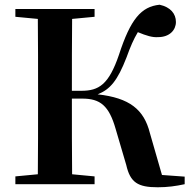

<svg xmlns="http://www.w3.org/2000/svg" viewBox="-20 -779 808 812"><path d="M514 -81C531 -7 563 13 647 13C689 13 724 8 761 0V-32L665 -39L614 -216C589 -316 528 -365 393 -380C446 -401 477 -438 515 -536C532 -583 545 -613 563 -643C599 -628 625 -620 649 -622C697 -622 724 -652 724 -686C724 -721 701 -749 655 -759C577 -751 532 -698 483 -547C440 -421 398 -395 324 -395H284C284 -500 284 -601 285 -699L380 -708V-741H45V-708L140 -699C141 -597 141 -496 141 -394V-346C141 -243 141 -141 140 -42L45 -33V0H380V-33L285 -42C284 -141 284 -242 284 -362H328C404 -362 441 -332 469 -234Z"/></svg>

Font: Noto Serif CJK HK
Style: Bold
Weight: 700
Designer: Ryoko NISHIZUKA 西塚涼子 (kana & ideographs); Frank Grießhammer (Latin, Greek & Cyrillic); Wenlong ZHANG 张文龙 (bopomofo); San
Foundry: Adobe
Version: Version 2.001;hotconv 1.1.0;makeotfexe 2.6.0